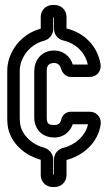

<svg xmlns="http://www.w3.org/2000/svg" viewBox="-20 -717 432 768"><path d="M198 -167C238 -167 262 -194 271 -220H332C322 -173 280 -137 232 -125C212 -121 196 -102 196 -79V-19H193V-79C193 -100 178 -120 157 -126C114 -137 77 -168 64 -206C60 -221 59 -233 59 -248V-434C59 -484 97 -539 156 -554C176 -559 193 -578 193 -601V-647H196V-602C196 -578 212 -560 233 -555C283 -544 321 -507 331 -459H271C262 -490 234 -515 197 -515C141 -515 117 -470 117 -434V-248C117 -202 146 -167 198 -167ZM199 -697H190C164 -697 143 -676 143 -650V-603C143 -603 143 -602 142 -602C63 -581 9 -508 9 -434V-248C9 -229 10 -208 16 -191C35 -133 86 -94 142 -78H143V-16C143 10 164 31 190 31H199C225 31 246 10 246 -16V-77C310 -94 373 -144 383 -222C385 -249 365 -270 340 -270H263C244 -270 229 -257 225 -239C222 -225 214 -217 198 -217C172 -217 167 -224 167 -248V-434C167 -452 173 -465 197 -465C210 -465 220 -457 224 -443C228 -428 241 -409 265 -409H337C350 -409 365 -414 374 -426C382 -436 384 -449 382 -461C370 -534 315 -587 246 -603V-650C246 -676 225 -697 199 -697Z"/></svg>

Font: DIN Rundschrift
Style: MittelKont
Weight: 400
Version: Version 1.027